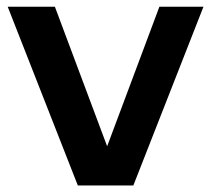

<svg xmlns="http://www.w3.org/2000/svg" viewBox="-20 -566 644 586"><path d="M217.5 0 3.5 -545.5H147.5L307 -119.5L466.5 -545.5H601L387 0Z"/></svg>

Font: Encode Sans SmExp SmBold
Style: Regular
Weight: 600
Width: 6
Designer: Multiple Designers
Foundry: Impallari Type
Version: Version 3.002; ttfautohint (v1.8.3) -l 8 -r 50 -G 200 -x 14 